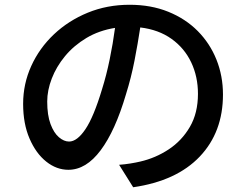

<svg xmlns="http://www.w3.org/2000/svg" viewBox="-20 -748 1040 806"><path d="M462.9 -630.9Q395.5 -620.1 342.5 -588.4Q289.6 -556.6 252.9 -512.2Q216.3 -467.8 197.3 -418.2Q178.2 -368.7 178.2 -321.8Q178.2 -264.6 192.1 -227.3Q206.1 -189.9 227.3 -171.9Q248.5 -153.8 270 -153.8Q303.7 -153.8 338.6 -205.6Q373.5 -257.3 408.2 -373Q426.8 -432.1 440.4 -498.5Q454.1 -564.9 462.9 -630.9ZM568.8 -632.8Q558.6 -565.4 544.7 -493.9Q530.8 -422.4 508.8 -352.1Q463.9 -199.2 402.6 -117.2Q341.3 -35.2 267.1 -35.2Q217.3 -35.2 174.1 -69.6Q130.9 -104 104 -166.3Q77.1 -228.5 77.1 -312Q77.1 -396 111.3 -471.2Q145.5 -546.4 206.5 -604Q267.6 -661.6 348.6 -694.8Q429.7 -728 523.9 -728Q613.8 -728 686.3 -698.7Q758.8 -669.4 810.1 -617.7Q861.3 -565.9 888.7 -497.6Q916 -429.2 916 -351.1Q916 -193.4 818.6 -90.8Q721.2 11.7 539.1 38.1L480 -56.2Q505.4 -58.1 527.8 -61.8Q550.3 -65.4 568.8 -69.8Q632.8 -84.5 688 -120.8Q743.2 -157.2 777.1 -215.3Q811 -273.4 811 -354Q811 -426.3 782.7 -486.1Q754.4 -545.9 700.2 -584.7Q646 -623.5 568.8 -632.8Z"/></svg>

Font: Source Han Sans CN Medium
Style: Regular
Weight: 500
Designer: Ryoko NISHIZUKA  (kana, bopomofo & ideographs); Paul D. Hunt (Latin, Greek & Cyrillic); Sandoll Communications , Soo-you
Foundry: Adobe
Version: Version 2.004;hotconv 1.0.118;makeotfexe 2.5.65603